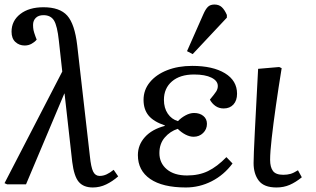

<svg xmlns="http://www.w3.org/2000/svg" viewBox="-44 -814 1394 848"><path d="M366 14Q325 14 304 -10.5Q283 -35 275 -99L241 -402L238 -396L71 0H-13L-24 -5L231 -498L216 -634Q209 -700 194.5 -723.5Q180 -747 148 -747Q126 -747 114 -735Q102 -723 102 -704Q102 -691 104 -681Q106 -671 113 -652L118 -639Q110 -629 96 -621Q82 -613 65 -613Q41 -613 24 -628.5Q7 -644 7 -674Q7 -722 45.5 -752Q84 -782 148 -782Q220 -782 253 -745Q286 -708 297 -614L353 -124Q358 -75 367.5 -56Q377 -37 396 -37Q412 -37 427 -44Q442 -51 458 -64L478 -35Q453 -13 425 0.5Q397 14 366 14Z M777 14Q674 14 619.5 -23.5Q565 -61 565 -129Q565 -174 596 -208.5Q627 -243 684 -258V-260Q634 -277 612 -304Q590 -331 590 -373Q590 -417 618 -451Q646 -485 694.5 -504Q743 -523 805 -523Q896 -523 949.5 -490.5Q1003 -458 1003 -400Q1003 -370 987 -352.5Q971 -335 944 -335Q923 -335 907.5 -346Q892 -357 883 -374Q903 -398 910.5 -409.5Q918 -421 918 -434Q918 -457 890 -471Q862 -485 813 -485Q751 -485 715.5 -454.5Q680 -424 680 -373Q680 -337 697 -312Q714 -287 742 -279Q756 -294 775.5 -304.5Q795 -315 813 -315Q838 -315 854 -302Q870 -289 870 -267Q870 -243 853 -226.5Q836 -210 811 -210Q794 -210 775.5 -219.5Q757 -229 741 -245Q707 -234 683.5 -206.5Q660 -179 660 -138Q660 -94 692.5 -66.5Q725 -39 782 -39Q835 -39 875 -58.5Q915 -78 956 -120L983 -92Q945 -41 891 -13.5Q837 14 777 14ZM807 -575 782 -588 854 -751Q864 -774 874.5 -784Q885 -794 903 -794Q923 -794 935.5 -782.5Q948 -771 958 -748V-736Z M1177 14Q1122 14 1099 -16Q1076 -46 1076 -94Q1076 -125 1081.5 -233Q1087 -341 1096 -510L1189 -518L1200 -513Q1186 -427 1174.5 -346.5Q1163 -266 1156 -203.5Q1149 -141 1149 -108Q1149 -76 1161.5 -59Q1174 -42 1207 -42Q1225 -42 1239 -46Q1253 -50 1272 -62L1289 -31Q1262 -9 1235.5 2.5Q1209 14 1177 14Z"/></svg>

Font: Literata 36pt
Style: Italic
Weight: 400
Italic angle: -2°
Designer: Latin by Veronika Burian and Jose Scaglione. Greek by Irene Vlachou. Cyrillic by Vera Evstafieva
Foundry: TypeTogether
Version: Version 3.002